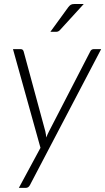

<svg xmlns="http://www.w3.org/2000/svg" viewBox="-20 -736 511 932"><path d="M125.5 162Q118.5 176 105 176H71.5L176.5 -18.5L43 -497.5H80Q87 -497.5 90.2 -494.2Q93.5 -491 95 -485.5L200 -98.5Q202 -91 202.8 -83.5Q203.5 -76 204.5 -68.5Q207.5 -76 210.8 -83.8Q214 -91.5 218 -98.5L418.5 -487Q421 -492.5 425.5 -495Q430 -497.5 434.5 -497.5H471ZM386.5 -716.5 270.5 -589.5Q263 -581.5 252 -581.5H224.5L311 -700.5Q317.5 -709 323.5 -712.8Q329.5 -716.5 341 -716.5Z"/></svg>

Font: Lato TR Light
Style: Italic
Weight: 300
Italic angle: -12°
Designer: Lukasz Dziedzic
Foundry: Lukasz Dziedzic
Version: Version 1.104 2013